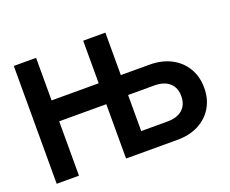

<svg xmlns="http://www.w3.org/2000/svg" viewBox="-107 -823 1191 996"><g transform="rotate(-20 488.0 -325.0)"><path d="M49.5 -650.5H172.5V-415.5H432.5V-650.5H555V-416H713Q780.5 -416 831.2 -389.8Q882 -363.5 910.5 -316.2Q939 -269 939 -206.5Q939 -145 911.2 -98.5Q883.5 -52 833.5 -26Q783.5 0 716.5 0H432.5V-300H172.5V0H49.5ZM700.5 -107Q753.5 -107 783 -133.2Q812.5 -159.5 812.5 -206.5Q812.5 -253.5 783 -279.8Q753.5 -306 700.5 -306H555V-107Z"/></g></svg>

Font: Overused Grotesk SemiBold
Style: Regular
Weight: 610
Version: Version 0.004